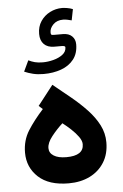

<svg xmlns="http://www.w3.org/2000/svg" viewBox="-58 -906 603 945"><g transform="rotate(-5 243.0 -433.5)"><path d="M285.2 -864.7Q293.5 -864.7 309.1 -862.3Q324.7 -859.9 337.9 -854.5L327.1 -799.8Q317.9 -802.7 305.7 -804.9Q293.5 -807.1 285.2 -807.1Q254.4 -807.1 236.3 -788.8Q218.3 -770.5 218.3 -750.5Q218.3 -741.2 220.7 -738.8Q223.1 -736.3 232.9 -736.3H277.8Q307.1 -736.3 323 -720.7Q338.9 -705.1 338.9 -680.7Q338.9 -635.7 315.9 -606.4Q293 -577.1 253.9 -563Q214.8 -548.8 167 -548.8Q138.2 -548.8 115 -554.4Q91.8 -560.1 71.8 -568.8L97.2 -622.6Q111.8 -615.2 128.2 -610.8Q144.5 -606.4 168 -606.4Q193.4 -606.4 220.5 -613.5Q247.6 -620.6 266.1 -634.8Q284.7 -648.9 284.7 -670.9Q284.7 -678.2 266.1 -678.2H230.5Q197.8 -678.2 179.7 -696.3Q161.6 -714.4 161.6 -747.1Q161.6 -783.2 179.2 -809.6Q196.8 -835.9 225.1 -850.3Q253.4 -864.7 285.2 -864.7ZM147.5 -377.4 128.4 -394.5 204.6 -492.2Q249 -456.5 291.7 -421.4Q334.5 -386.2 369.1 -349.4Q403.8 -312.5 424.3 -272.5Q444.8 -232.4 444.8 -187.5Q444.8 -129.9 418.9 -88.4Q393.1 -46.9 347.7 -24.4Q302.2 -2 243.2 -2Q145.5 -2 93.5 -50Q41.5 -98.1 41.5 -170.9Q41.5 -231.4 71.5 -279.1Q101.6 -326.7 147.5 -377.4ZM328.1 -188Q328.1 -205.1 313.7 -225.1Q299.3 -245.1 278.3 -264.6Q257.3 -284.2 237.3 -299.3Q208 -272.5 183.1 -241Q158.2 -209.5 158.2 -183.1Q158.2 -159.2 180.4 -145.3Q202.6 -131.3 242.7 -131.3Q328.1 -131.3 328.1 -188Z"/></g></svg>

Font: Vazirmatn RD
Style: Bold
Weight: 700
Designer: Saber Rastikerdar
Foundry: Saber Rastikerdar
Version: Version 32.102